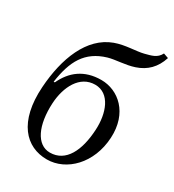

<svg xmlns="http://www.w3.org/2000/svg" viewBox="-185 -865 891 982"><g transform="rotate(30 261.0 -374.5)"><path d="M76.2 -351.6C94.7 -481 137.7 -562 252.4 -596.2C294.4 -608.4 351.6 -607.9 401.9 -625C460.9 -644.5 501.5 -684.1 522 -748.5L492.7 -758.8C474.6 -722.7 442.4 -717.3 405.8 -707.5C364.7 -696.8 299.8 -698.7 242.7 -677.7C110.8 -629.4 51.3 -473.6 39.6 -298.8C25.4 -86.4 120.1 10.3 244.1 10.3C358.9 10.3 464.8 -93.8 473.1 -249.5C481.4 -400.4 384.3 -481.4 283.7 -481.4C183.1 -481.4 119.1 -430.2 83 -351.6ZM240.2 -27.8C162.1 -27.8 118.7 -120.1 126 -253.9C131.8 -353 178.2 -444.8 268.6 -444.8C355.5 -444.8 391.1 -345.7 385.3 -246.1C378.9 -120.6 333.5 -27.8 240.2 -27.8Z"/></g></svg>

Font: Lora Italic
Style: Regular
Weight: 400
Italic angle: -3°
Designer: Olga Karpushina, Alexei Vanyashin
Foundry: Cyreal
Version: Version 1.011;PS 001.011;hotconv 1.0.70;makeotf.lib2.5.58329